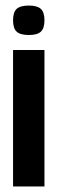

<svg xmlns="http://www.w3.org/2000/svg" viewBox="-20 -671 207 691"><path d="M84 -545Q53 -545 40 -557Q27 -569 27 -598Q27 -627 40 -639Q53 -651 84 -651Q114 -651 127 -639Q140 -627 140 -598Q140 -569 127 -557Q114 -545 84 -545ZM27 0V-491H140V0Z"/></svg>

Font: New Amsterdam
Style: Regular
Weight: 400
Designer: Vladimir Nikolic
Foundry: Vladimir Nikolic
Version: Version 1.000; ttfautohint (v1.8.4.7-5d5b)